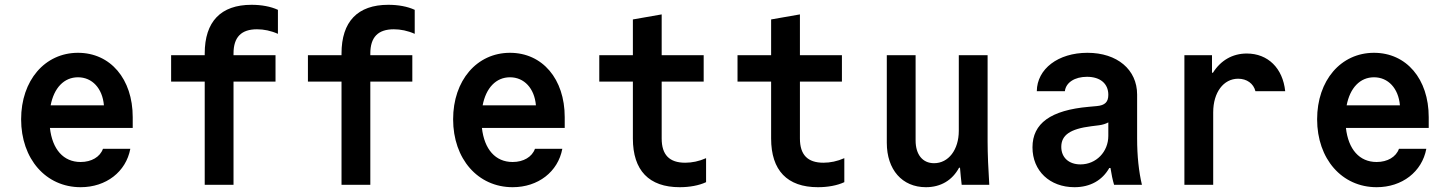

<svg xmlns="http://www.w3.org/2000/svg" viewBox="-20 -770 6040 800"><path d="M188 -237H533V-282C533 -441 440 -550 305 -550C167 -550 68 -435 68 -273C68 -108 171 10 316 10C422 10 505 -54 523 -150H409C397 -116 361 -95 316 -95C244 -95 198 -148 188 -237ZM305 -448C364 -448 407 -402 413 -331H191C205 -404 247 -448 305 -448Z M833 0H953V-430H1128V-540H953V-547C953 -615 985 -648 1051 -648C1079 -648 1109 -642 1138 -629V-729C1108 -743 1069 -750 1028 -750C900 -750 833 -680 833 -547V-540H693V-430H833Z M1403 0H1523V-430H1698V-540H1523V-547C1523 -615 1555 -648 1621 -648C1649 -648 1679 -642 1708 -629V-729C1678 -743 1639 -750 1598 -750C1470 -750 1403 -680 1403 -547V-540H1263V-430H1403Z M1988 -237H2333V-282C2333 -441 2240 -550 2105 -550C1967 -550 1868 -435 1868 -273C1868 -108 1971 10 2116 10C2222 10 2305 -54 2323 -150H2209C2197 -116 2161 -95 2116 -95C2044 -95 1998 -148 1988 -237ZM2105 -448C2164 -448 2207 -402 2213 -331H1991C2005 -404 2047 -448 2105 -448Z M2737 -193V-430H2912V-540H2737V-710L2617 -689V-540H2477V-430H2617V-193C2617 -60 2684 10 2812 10C2853 10 2892 3 2922 -11V-111C2893 -98 2863 -92 2835 -92C2769 -92 2737 -125 2737 -193Z M3313 -193V-430H3488V-540H3313V-710L3193 -689V-540H3053V-430H3193V-193C3193 -60 3260 10 3388 10C3429 10 3468 3 3498 -11V-111C3469 -98 3439 -92 3411 -92C3345 -92 3313 -125 3313 -193Z M4095 -180V-540H3975V-225C3975 -146 3932 -90 3872 -90C3824 -90 3795 -126 3795 -185V-540H3675V-175C3675 -63 3739 10 3838 10C3900 10 3948 -19 3976 -71H3980C3982 -48 3984 -25 3987 0H4102C4098 -63 4095 -129 4095 -180Z M4598 -375C4598 -345 4584 -331 4550 -328L4517 -325C4358 -311 4282 -256 4282 -156C4282 -58 4354 10 4457 10C4523 10 4573 -19 4602 -70H4607C4611 -44 4616 -20 4622 0H4738C4725 -55 4718 -120 4718 -193V-376C4718 -480 4635 -550 4511 -550C4389 -550 4301 -483 4300 -390H4417C4421 -426 4458 -450 4509 -450C4565 -450 4598 -421 4598 -375ZM4482 -85C4433 -85 4402 -114 4402 -158C4402 -207 4439 -233 4527 -244L4559 -248C4574 -250 4587 -254 4598 -260V-204C4598 -137 4547 -85 4482 -85Z M5035 0V-302C5035 -385 5078 -442 5139 -442C5175 -442 5203 -422 5211 -390H5335C5325 -486 5263 -547 5175 -547C5115 -547 5066 -518 5034 -467H5030V-540H4915V0Z M5588 -237H5933V-282C5933 -441 5840 -550 5705 -550C5567 -550 5468 -435 5468 -273C5468 -108 5571 10 5716 10C5822 10 5905 -54 5923 -150H5809C5797 -116 5761 -95 5716 -95C5644 -95 5598 -148 5588 -237ZM5705 -448C5764 -448 5807 -402 5813 -331H5591C5605 -404 5647 -448 5705 -448Z"/></svg>

Font: CommitMono
Style: Bold
Weight: 700
Monospace: yes
Designer: Eigil Nikolajsen
Foundry: Eigil Nikolajsen
Version: Version 1.143